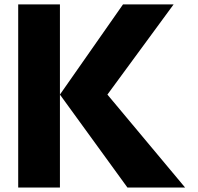

<svg xmlns="http://www.w3.org/2000/svg" viewBox="-20 -845 890 865"><path d="M62 0V-825.2H250V-418.9L534.2 -825.2H762.2L463.9 -418.9L814 0H554.2L250 -418.9V0Z"/></svg>

Font: Hussar Preview
Style: Bold
Weight: 700
Foundry: Cannot Into Space Fonts, PlusOne Fonts
Version: Version 2.29RC2 "Millennial"